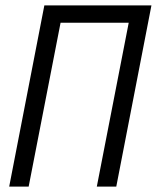

<svg xmlns="http://www.w3.org/2000/svg" viewBox="-20 -690 590 710"><path d="M14 0 144 -670H540L410 0H338L456 -606H204L86 0Z"/></svg>

Font: Lode Term
Style: Italic
Weight: 400
Italic angle: -11°
Monospace: yes
Designer: Belleve Invis
Foundry: Belleve Invis
Version: Version 29.2.0